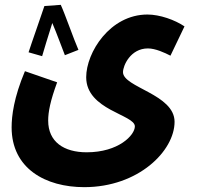

<svg xmlns="http://www.w3.org/2000/svg" viewBox="-20 -543 814 793"><path d="M231 -523 163 -518V-517C151 -480 108 -359 98 -327L154 -311C159 -330 180 -397 196 -448C215 -404 239 -337 248 -315L304 -337C285 -380 249 -484 231 -523ZM28 -17C28 153 168 230 328 230C552 230 701 80 701 -40C701 -154 488 -182 488 -245C488 -272 519 -343 591 -343C622 -343 661 -325 684 -313L742 -434C702 -461 640 -483 589 -483C434 -483 336 -326 336 -224C336 -88 537 -70 537 -21C537 15 470 86 338 86C244 86 179 43 179 -45C179 -81 188 -127 216 -203L83 -249C37 -140 28 -64 28 -17Z"/></svg>

Font: Noto Sans Arabic UI XCn XBd
Style: Regular
Weight: 800
Width: 2
Designer: Monotype Design Team, Nadine Chahine and Nizar Qandah
Foundry: Monotype Imaging Inc.
Version: Version 2.010